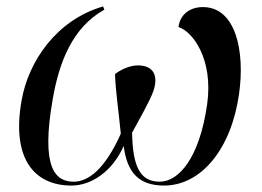

<svg xmlns="http://www.w3.org/2000/svg" viewBox="-20 -566 812 596"><path d="M202 10C264 10 329 -34 364 -113C374 -32 410 10 489 10C605 10 698 -104 722 -274C741 -407 712 -544 610 -544C569 -544 539 -521 534 -482C577 -469 643 -384 623 -242C599 -74 534 -2 476 -2C414 -2 392 -50 390 -154C412 -195 443 -248 456 -283C473 -333 455 -363 408 -363C391 -363 363 -356 337 -336C339 -281 348 -223 355 -151C306 -41 254 -2 209 -2C151 -2 106 -45 144 -260C163 -369 203 -480 304 -536L300 -546C155 -504 68 -375 47 -254C15 -74 86 10 202 10Z"/></svg>

Font: Noto Serif Display
Style: Italic
Weight: 400
Italic angle: -12°
Designer: Monotype Design Team
Foundry: Monotype Imaging Inc.
Version: Version 2.009